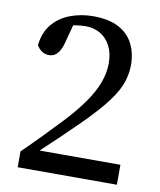

<svg xmlns="http://www.w3.org/2000/svg" viewBox="-77 -721 653 782"><g transform="rotate(10 250.0 -329.5)"><path d="M49.2 0V-65.4Q88.9 -104.2 126.6 -142.8Q164.4 -181.5 196.3 -215.3Q246.1 -268 278.1 -313.2Q310.1 -358.4 325.6 -399.8Q341.1 -441.1 341.1 -480.5Q341.1 -521.3 326.3 -551.2Q311.4 -581.1 284.7 -597.4Q257.9 -613.8 221.2 -613.8Q203 -613.8 175.3 -609.3Q147.6 -604.8 119.6 -591.8L176.6 -628.3L153.1 -539.9Q147.1 -515.3 138.9 -500.6Q130.7 -485.9 120 -478.9Q109.2 -471.9 95.1 -471.9Q78.8 -471.9 65.6 -480.5Q52.3 -489.2 44.2 -504.4Q50 -557.5 78.7 -591.7Q107.4 -625.9 151.4 -642.5Q195.4 -659.2 246.1 -659.2Q310.6 -659.2 351.4 -637.6Q392.2 -616 411.8 -577.5Q431.4 -539 431.4 -489Q431.4 -445.7 414 -404Q396.5 -362.4 353.4 -310.6Q310.4 -258.9 233 -185Q216.9 -169.2 196.5 -149.6Q176.2 -130 152.4 -108Q128.7 -86 104 -62.5L91.9 -82.5H459.5V0Z"/></g></svg>

Font: Adobe Variable Font Prototype
Style: Regular
Weight: 389
Designer: Frank Grießhammer
Foundry: Adobe
Version: Version 1.004;hotconv 1.0.113;makeotfexe 2.5.65598